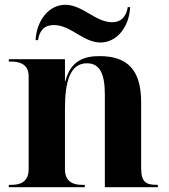

<svg xmlns="http://www.w3.org/2000/svg" viewBox="-20 -784 707 804"><path d="M401 -606C469 -606 521 -671 525 -754H515C510 -724 495 -691 449 -691C380 -691 326 -764 253 -764C184 -764 133 -697 129 -616H139C144 -645 157 -679 206 -679C277 -679 328 -606 401 -606ZM17 0H335V-10H323C294 -10 252 -18 252 -75V-329C252 -441 273 -519 344 -519C398 -519 419 -475 419 -389V0H641V-10H638C593 -10 571 -19 571 -81V-356C571 -491 514 -549 397 -549C338 -549 277 -534 254 -445H252V-536H17V-526H29C57 -526 100 -518 100 -465V-75C100 -18 58 -10 29 -10H17Z"/></svg>

Font: Noto Serif Display
Style: Bold
Weight: 700
Designer: Monotype Design Team
Foundry: Monotype Imaging Inc.
Version: Version 2.009